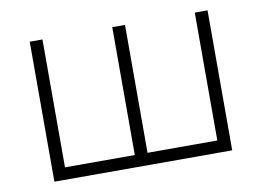

<svg xmlns="http://www.w3.org/2000/svg" viewBox="-63 -624 978 717"><g transform="rotate(-10 426.0 -265.5)"><path d="M88.9 0V-530.8H137.2V-45.9H401.9V-530.8H450.2V-45.9H714.8V-530.8H763.2V0Z"/></g></svg>

Font: Open Sans Light
Style: Regular
Weight: 300
Foundry: Ascender Corporation
Version: Version 1.10